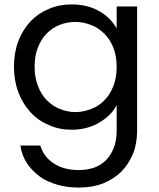

<svg xmlns="http://www.w3.org/2000/svg" viewBox="-20 -577 716 867"><path d="M43 -275.9Q43 -338.9 63 -392.1Q81.5 -440.9 118.2 -481Q153.3 -517.6 201.2 -537.1Q248 -557.1 303.2 -557.1Q377 -557.1 431.2 -524.9Q481.9 -494.6 506.8 -448.2V-547.9H599.1V12.2Q599.1 70.8 581.1 116.2Q559.6 166.5 527.8 198.2Q495.6 230.5 445.8 251Q397.9 270 336.9 270Q282.2 270 237.8 256.8Q190.4 243.2 158.2 219.2Q124 193.4 101.1 159.2Q79.6 127 71.8 80.1H162.1Q176.8 130.9 223.1 161.1Q267.6 190.9 336.9 190.9Q371.6 190.9 404.8 180.2Q436.5 168.5 459 146Q480 125 494.1 89.8Q506.8 56.6 506.8 12.2V-103Q493.7 -77.6 476.1 -60.1Q455.1 -39.1 430.2 -24.9Q407.2 -9.8 372.1 0Q340.8 8.8 303.2 8.8Q246.6 8.8 201.2 -12.2Q153.3 -31.7 118.2 -69.8Q82 -108.9 63 -160.2Q43 -213.4 43 -275.9ZM136.2 -275.9Q136.2 -227.1 150.9 -189.9Q166 -149.9 190.9 -125Q219.2 -96.7 250 -85Q285.2 -70.8 320.8 -70.8Q355 -70.8 392.1 -85Q426.8 -98.1 452.1 -125Q476.6 -149.4 492.2 -189Q506.8 -226.6 506.8 -274.9Q506.8 -323.2 492.2 -360.8Q477.5 -398.4 452.1 -423.8Q424.3 -451.7 392.1 -463.9Q355 -478 320.8 -478Q283.2 -478 250 -464.8Q217.8 -452.6 190.9 -425.8Q166.5 -401.4 150.9 -361.8Q136.2 -324.2 136.2 -275.9Z"/></svg>

Font: PoppinsZ
Style: Regular
Weight: 400
Designer: Ninad Kale (Devanagari), Jonny Pinhorn (Latin)
Foundry: Indian Type Foundry
Version: Version 3.002;FEAKit 1.0